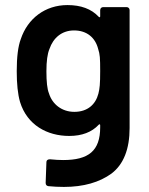

<svg xmlns="http://www.w3.org/2000/svg" viewBox="-20 -539 589 757"><path d="M375 -475C375 -471 373 -471 372 -471C371 -471 370 -472 369 -473C340 -504 299 -519 246 -519C158 -519 89 -466 62 -385C51 -356 46 -313 46 -258C46 -209 50 -168 59 -137C87 -46 166 -3 253 -3C303 -3 342 -18 369 -47C370 -48 371 -49 372 -49C373 -49 375 -49 375 -45V-37C375 56 329 92 229 92C214 92 196 91 177 89C168 89 163 93 163 100L160 182C160 190 164 194 171 195C191 197 211 198 232 198C309 198 372 180 420 145C467 109 491 49 491 -34V-499C491 -506 486 -511 479 -511H387C380 -511 375 -506 375 -499ZM368 -170C357 -127 325 -98 273 -98C224 -98 186 -128 173 -171C166 -188 163 -217 163 -258C163 -298 167 -327 175 -346C190 -390 224 -419 272 -419C323 -419 356 -390 367 -346C374 -325 375 -310 375 -259C375 -207 373 -190 368 -170Z"/></svg>

Font: Barlow SemiBold Numbers
Style: Regular
Weight: 600
Designer: Jeremy Tribby
Foundry: Tribby Type
Version: Version 1.408